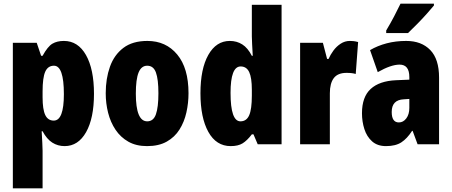

<svg xmlns="http://www.w3.org/2000/svg" viewBox="-20 -786 2461 1046"><path d="M328 -563Q405 -563 448.5 -486Q492 -409 492 -275Q492 -142 449 -66Q406 10 332 10Q295 10 265 -9Q235 -28 212 -71H207Q209 -34 210.5 -7.5Q212 19 212 35V240H50V-553H180L204 -482H212Q240 -533 265.5 -548Q291 -563 328 -563ZM274 -428Q241 -428 226.5 -395.5Q212 -363 212 -288V-256Q212 -190 226.5 -159.5Q241 -129 273 -129Q328 -129 328 -273Q328 -428 274 -428Z M1007 -278Q1007 -225 995.5 -173.5Q984 -122 958 -80.5Q932 -39 888.5 -14.5Q845 10 781 10Q722 10 679.5 -14Q637 -38 609.5 -79Q582 -120 569 -171.5Q556 -223 556 -278Q556 -358 579 -422.5Q602 -487 652 -525Q702 -563 783 -563Q884 -563 945.5 -489Q1007 -415 1007 -278ZM720 -276Q720 -125 782 -125Q816 -125 829.5 -163.5Q843 -202 843 -278Q843 -354 829.5 -391Q816 -428 782 -428Q750 -428 735 -391Q720 -354 720 -276Z M1237 10Q1158 10 1115 -67.5Q1072 -145 1072 -278Q1072 -411 1115 -487Q1158 -563 1232 -563Q1270 -563 1300 -544Q1330 -525 1352 -482H1357Q1355 -520 1353.5 -546Q1352 -572 1352 -588V-760H1514V0H1384L1361 -54H1352Q1326 -20 1301.5 -5Q1277 10 1237 10ZM1290 -125Q1323 -125 1337.5 -158Q1352 -191 1352 -265V-297Q1352 -363 1337.5 -393.5Q1323 -424 1291 -424Q1236 -424 1236 -280Q1236 -125 1290 -125Z M1886 -563Q1896 -563 1906 -562Q1916 -561 1931 -557L1918 -383Q1899 -389 1868 -389Q1820 -389 1798.5 -360.5Q1777 -332 1777 -278V0H1615V-553H1739L1762 -465H1770Q1780 -488 1796.5 -510.5Q1813 -533 1836 -548Q1859 -563 1886 -563Z M2193 -563Q2276 -563 2324 -513.5Q2372 -464 2372 -363V0H2255L2228 -73H2225Q2198 -31 2166.5 -10.5Q2135 10 2083 10Q2036 10 2007 -16Q1978 -42 1965 -83Q1952 -124 1952 -169Q1952 -258 1999.5 -301.5Q2047 -345 2138 -349L2210 -352V-366Q2210 -434 2157 -434Q2110 -434 2038 -393L1996 -513Q2037 -537 2086.5 -550Q2136 -563 2193 -563ZM2180 -245Q2114 -242 2114 -176Q2114 -119 2153 -119Q2177 -119 2193.5 -141Q2210 -163 2210 -198V-247ZM2344 -756Q2330 -739 2306.5 -712.5Q2283 -686 2255.5 -658Q2228 -630 2203 -606H2084V-620Q2108 -660 2127 -696.5Q2146 -733 2162 -766H2344Z"/></svg>

Font: Noto Sans Gurmukhi UI ExtraCondensed Black
Style: Regular
Weight: 900
Width: 2
Designer: Jelle Bosma - Monotype Design Team
Foundry: Monotype Imaging Inc.
Version: Version 2.004; ttfautohint (v1.8.4.7-5d5b)